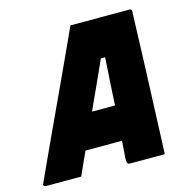

<svg xmlns="http://www.w3.org/2000/svg" viewBox="-139 -801 893 903"><g transform="rotate(-15 307.0 -350.0)"><path d="M147 0H-25Q-31 0 -34.5 -4Q-38 -8 -34 -15Q-25 -34 -6.5 -75Q12 -116 37.5 -171Q63 -226 92 -288.5Q121 -351 150.5 -414.5Q180 -478 206 -534.5Q232 -591 252 -634.5Q272 -678 282 -700H571Q580 -700 580 -689Q576 -564 571 -428.5Q566 -293 560 -150Q557 -78 554 0H384Q377 0 373 -5.5Q369 -11 370 -32Q373 -72 376 -113H198Q186 -86 173 -58Q160 -30 147 0ZM380 -513Q355 -457 329 -400Q303 -343 275 -282H387Q390 -340 393.5 -397Q397 -454 401 -513Z"/></g></svg>

Font: Recursive Sn Lnr St Blk
Style: Italic
Weight: 900
Italic angle: -15°
Version: Version 1.079;hotconv 1.0.112;makeotfexe 2.5.65598; ttfautoh